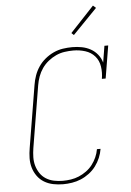

<svg xmlns="http://www.w3.org/2000/svg" viewBox="-63 -1008 726 1062"><g transform="rotate(-5 300.0 -477.0)"><path d="M244 8Q216 8 189 2.5Q162 -3 139.5 -16.5Q117 -30 101.5 -51.5Q86 -73 78.5 -98.5Q71 -124 71.5 -152Q72 -180 77 -208L134 -553Q138 -579 147 -604.5Q156 -630 171.5 -653Q187 -676 209 -694Q231 -712 256 -723.5Q281 -735 307.5 -739Q334 -743 360 -743Q387 -743 413 -738Q439 -733 461.5 -720.5Q484 -708 500 -688Q516 -668 523 -643L538 -735H559L529 -554H508Q514 -588 509 -622Q504 -656 483 -680Q462 -704 430 -714Q398 -724 364 -724Q340 -724 315.5 -720.5Q291 -717 268 -706.5Q245 -696 224.5 -679.5Q204 -663 189.5 -642Q175 -621 166.5 -597.5Q158 -574 154 -550L97 -205Q93 -180 92.5 -155Q92 -130 98.5 -107.5Q105 -85 118 -65.5Q131 -46 151 -33.5Q171 -21 195 -16Q219 -11 244 -11Q266 -11 289 -14.5Q312 -18 333.5 -27Q355 -36 375 -50.5Q395 -65 409.5 -84Q424 -103 433.5 -124.5Q443 -146 447 -169H467Q463 -144 453 -120Q443 -96 427 -74.5Q411 -53 389 -36.5Q367 -20 343 -10Q319 0 293.5 4Q268 8 244 8ZM375 -809 362 -821 494 -962 510 -948Z"/></g></svg>

Font: Iosevka Curly Slab ThExObl
Style: Regular
Weight: 100
Width: 7
Italic angle: -9°
Monospace: yes
Designer: Belleve Invis
Foundry: Belleve Invis
Version: Version 11.1.0; ttfautohint (v1.8.3)